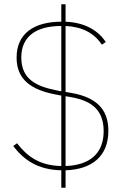

<svg xmlns="http://www.w3.org/2000/svg" viewBox="-20 -800 587 902"><path d="M288 82V0C412 -4 489 -66 489 -185C489 -265 456 -340 312 -364L288 -368V-678C368 -674 422 -644 459 -590L477 -603C441 -656 381 -694 288 -698V-780H268V-698C141 -698 58 -643 58 -530C58 -451 96 -384 237 -357L268 -351V-20C166 -22 108 -65 60 -127L42 -114C91 -50 157 -2 268 0V82ZM467 -184C467 -80 403 -24 288 -20V-348L306 -345C390 -331 467 -299 467 -184ZM80 -530C80 -629 150 -678 268 -678V-371L243 -376C155 -394 80 -425 80 -530Z"/></svg>

Font: IBM Plex Thai Looped Thin
Style: Regular
Weight: 100
Designer: Mike Abbink, Paul van der Laan, Pieter van Rosmalen, Ben Mitchell, Mark Frömberg
Foundry: Bold Monday
Version: Version 1.0